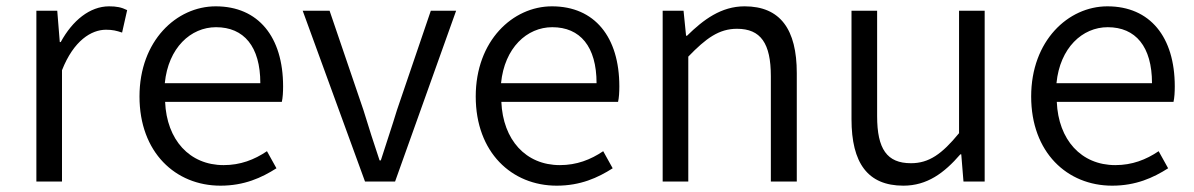

<svg xmlns="http://www.w3.org/2000/svg" viewBox="-20 -574 3776 607"><path d="M95 0H176V-352C213 -446 269 -480 315 -480C336 -480 348 -477 366 -471L382 -542C364 -551 348 -554 325 -554C264 -554 209 -509 172 -441H169L161 -540H95Z M677 13C752 13 807 -12 854 -42L824 -96C784 -69 740 -52 687 -52C579 -52 507 -132 502 -252H871C874 -265 875 -283 875 -301C875 -457 797 -554 662 -554C538 -554 421 -445 421 -269C421 -92 535 13 677 13ZM501 -311C512 -423 583 -488 663 -488C751 -488 803 -427 803 -311Z M1134 0H1229L1422 -540H1342L1235 -226C1219 -173 1200 -118 1184 -67H1180C1163 -118 1145 -173 1129 -226L1022 -540H937Z M1740 13C1815 13 1870 -12 1917 -42L1887 -96C1847 -69 1803 -52 1750 -52C1642 -52 1570 -132 1565 -252H1934C1937 -265 1938 -283 1938 -301C1938 -457 1860 -554 1725 -554C1601 -554 1484 -445 1484 -269C1484 -92 1598 13 1740 13ZM1564 -311C1575 -423 1646 -488 1726 -488C1814 -488 1866 -427 1866 -311Z M2075 0H2156V-395C2212 -453 2253 -483 2310 -483C2385 -483 2417 -437 2417 -333V0H2499V-343C2499 -481 2447 -554 2334 -554C2260 -554 2204 -512 2152 -461H2149L2141 -540H2075Z M2836 13C2911 13 2965 -27 3016 -86H3019L3026 0H3093V-540H3012V-153C2958 -87 2917 -58 2860 -58C2784 -58 2753 -103 2753 -207V-540H2672V-197C2672 -59 2723 13 2836 13Z M3496 13C3571 13 3626 -12 3673 -42L3643 -96C3603 -69 3559 -52 3506 -52C3398 -52 3326 -132 3321 -252H3690C3693 -265 3694 -283 3694 -301C3694 -457 3616 -554 3481 -554C3357 -554 3240 -445 3240 -269C3240 -92 3354 13 3496 13ZM3320 -311C3331 -423 3402 -488 3482 -488C3570 -488 3622 -427 3622 -311Z"/></svg>

Font: Genne Gothic Normal
Style: Regular
Weight: 350
Designer: Ryoko NISHIZUKA (kana & ideographs); Paul D. Hunt (Latin, Greek & Cyrillic); Wenlong ZHANG (bopomofo); Sandoll Communica
Foundry: Adobe Systems Incorporated
Version: Version 1.004;PS 1.004;hotconv 16.6.51;makeotf.lib2.5.65220